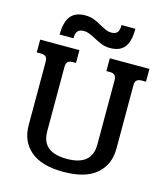

<svg xmlns="http://www.w3.org/2000/svg" viewBox="-124 -934 908 1044"><g transform="rotate(15 330.5 -411.5)"><path d="M227 -838Q253 -838 275 -830Q297 -822 322 -807Q344 -795 357.5 -789.5Q371 -784 386 -784Q409 -784 419.5 -796Q430 -808 430 -838H508Q508 -766 482 -733.5Q456 -701 401 -701Q375 -701 354 -709Q333 -717 308 -731Q287 -742 272 -748Q257 -754 241 -754Q218 -754 207 -742Q196 -730 196 -701H118Q118 -771 144.5 -804.5Q171 -838 227 -838ZM83 -182V-539Q83 -558 74.5 -566.5Q66 -575 46 -575H23V-647H244V-575H225Q206 -575 197.5 -566Q189 -557 189 -537V-176Q189 -116 224.5 -87Q260 -58 330 -58Q471 -58 471 -176V-537Q471 -557 462.5 -566Q454 -575 434 -575H415V-647H638V-575H614Q595 -575 586 -566.5Q577 -558 577 -539V-182Q577 -91 515 -38Q453 15 330 15Q207 15 145 -38Q83 -91 83 -182Z"/></g></svg>

Font: Pridi
Style: Regular
Weight: 400
Designer: Katatrad Team
Foundry: CadsonDemak
Version: Version 1.001